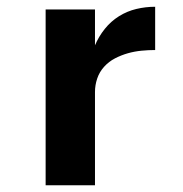

<svg xmlns="http://www.w3.org/2000/svg" viewBox="-20 -548 540 568"><path d="M115 0V-520H261V-414Q272 -440 290 -462.5Q308 -485 332 -500Q356 -515 383.5 -521.5Q411 -528 439 -528V-400Q419 -400 398.5 -398Q378 -396 358.5 -390.5Q339 -385 320.5 -375.5Q302 -366 288 -350.5Q274 -335 267.5 -315.5Q261 -296 261 -276V0Z"/></svg>

Font: Iosevka Aile Heavy
Style: Regular
Weight: 900
Designer: Belleve Invis
Foundry: Belleve Invis
Version: Version 31.1.0; ttfautohint (v1.8.4)